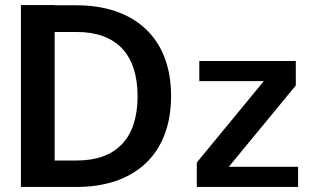

<svg xmlns="http://www.w3.org/2000/svg" viewBox="-20 -742 1252 762"><path d="M285 -615C443 -615 526 -525 526 -360C526 -195 443 -105 285 -105H197V-615ZM284 0C513 0 659 -128 659 -361C659 -597 508 -721 284 -721H197V-722H63V0ZM1163 -80H888L1154 -403V-500H771V-420H1027L761 -97V0H1163Z"/></svg>

Font: Perun SemiBold
Style: Regular
Weight: 600
Foundry: Copyright (c) Stefan Peev, Context Ltd, 2016
Version: Version 1.089